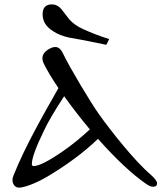

<svg xmlns="http://www.w3.org/2000/svg" viewBox="-20 -834 762 874"><path d="M477 -656C430 -671 390 -687 357 -702C333 -713 313 -727 297 -744L262 -789C249 -806 234 -814 216 -814C188 -814 174 -799 174 -769C174 -738 189 -713 220 -693C241 -679 266 -669 294 -663L361 -651L464 -630ZM676 16C689 16 695 11 695 0C695 -8 686 -21 667 -38C593 -101 486 -236 430 -315C394 -365 297 -527 267 -590C258 -610 246 -620 232 -620C225 -620 216 -618 207 -613C184 -601 173 -586 173 -568C173 -561 175 -554 178 -547C194 -514 217 -476 246 -433C209 -368 172 -303 136 -235C102 -171 69 -104 41 -34C30 -9 41 23 72 20C107 15 156 -6 207 -37C281 -82 360 -138 426 -202C507 -111 580 -42 645 3C658 12 668 16 676 16ZM389 -245C347 -206 306 -173 267 -146C202 -101 157 -78 133 -78C128 -78 125 -81 125 -88C125 -113 143 -163 179 -237C197 -276 228 -329 272 -396C310 -343 349 -293 389 -245Z"/></svg>

Font: GFS Ignacio
Style: Regular
Weight: 400
Designer: George D. Matthiopoulos
Foundry: George D. Matthiopoulos
Version: Version 1.000